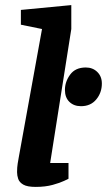

<svg xmlns="http://www.w3.org/2000/svg" viewBox="-20 -727 420 754"><path d="M145 -613 62 -630V-688L260 -707V-613L177 -87H249V-25Q249 -25 232.5 -17Q216 -9 187 -1Q158 7 120 7Q87 7 71.5 -2Q56 -11 51.5 -24.5Q47 -38 47 -51Q47 -70 49.5 -85Q52 -100 54 -111ZM298 -310Q270 -310 252.5 -327Q235 -344 235 -374Q235 -406 255.5 -434Q276 -462 317 -462Q344 -462 362 -444.5Q380 -427 380 -399Q380 -363 358 -336.5Q336 -310 298 -310Z"/></svg>

Font: Faustina VF Beta
Style: Italic
Weight: 400
Italic angle: -8°
Designer: Alfonso Garcia
Foundry: Omnibus-Type
Version: Version 1.006